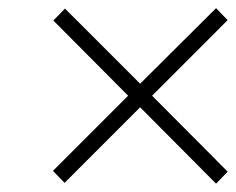

<svg xmlns="http://www.w3.org/2000/svg" viewBox="-20 -641 576 469"><path d="M137.7 -194.3 109.4 -223.6 293 -407.2 110.4 -590.8 138.7 -620.1 322.3 -436.5 507.8 -621.1 536.1 -591.8 351.6 -407.2 536.1 -221.7 507.8 -192.4 322.3 -378.9Z"/></svg>

Font: Post No Bills Jaffna Light
Style: Regular
Weight: 300
Designer: Kosala Senevirathne, Siva Puranthara, Lasantha Premarathna, Tharique Azeez
Foundry: Mooniak
Version: Version 1.220 ; ttfautohint (v1.6)